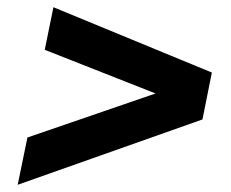

<svg xmlns="http://www.w3.org/2000/svg" viewBox="-20 -616 639 532"><path d="M567 -415 541 -285 29 -104 56 -235 411 -357 104 -478 128 -596Z"/></svg>

Font: Idrija
Style: Bold Italic
Weight: 700
Italic angle: -11.3°
Designer: Julieta Ulanovsky
Foundry: Julieta Ulanovsky
Version: Version 7.200